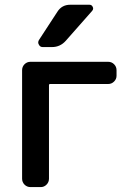

<svg xmlns="http://www.w3.org/2000/svg" viewBox="-20 -803 539 802"><path d="M184.6 -56.6Q184.6 -42 174.3 -31.7Q164.1 -21.5 150.4 -21.5H107.4Q92.8 -21.5 82.5 -31.7Q72.3 -42 72.3 -56.6V-509.8Q72.3 -524.4 82.5 -534.7Q92.8 -544.9 107.4 -544.9H431.6Q446.3 -544.9 456.5 -534.7Q466.8 -524.4 466.8 -509.8V-486.3Q466.8 -472.7 456.5 -462.4Q446.3 -452.1 431.6 -452.1H189.5Q184.6 -452.1 184.6 -447.3ZM219.7 -753.9Q238.3 -783.2 273.4 -783.2H353.5Q363.3 -783.2 367.2 -774.4Q369.1 -770.5 369.1 -767.6Q369.1 -761.7 364.3 -756.8L254.9 -632.8Q231.4 -606.4 197.3 -606.4H158.2Q147.5 -606.4 142.6 -616.2Q139.6 -621.1 139.6 -625Q139.6 -630.9 142.6 -635.7Z"/></svg>

Font: Gen Jyuu GothicL Medium
Style: Regular
Weight: 500
Designer: [Source Han Sans]
Ryoko NISHIZUKA  (kana & ideographs); Paul D. Hunt (Latin, Greek & Cyrillic); Wenlong ZHANG  (bopomofo
Version: Version 1.002.20150607